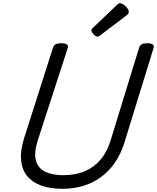

<svg xmlns="http://www.w3.org/2000/svg" viewBox="-20 -1160 980 1199"><path d="M368 19Q292 19 236.5 -1.5Q181 -22 149 -61.5Q117 -101 111.5 -160Q106 -219 130 -295L311 -863Q316 -877 327.5 -883.5Q339 -890 363 -890Q386 -890 397 -883Q408 -876 403 -860L216 -284Q191 -205 204.5 -157Q218 -109 262.5 -87.5Q307 -66 375 -66Q453 -66 511.5 -91.5Q570 -117 610 -165.5Q650 -214 671 -284L849 -863Q854 -877 865.5 -883.5Q877 -890 900 -890Q948 -890 939 -860L758 -273Q729 -178 673.5 -113Q618 -48 541 -14.5Q464 19 368 19ZM589 -931Q579 -931 565 -945Q551 -959 551 -969Q551 -973 552 -976.5Q553 -980 560 -986L710 -1129Q716 -1134 719.5 -1137Q723 -1140 729 -1140Q739 -1140 752 -1131Q765 -1122 774.5 -1110Q784 -1098 784 -1088Q784 -1081 782 -1076Q780 -1071 769 -1063L608 -941Q602 -937 597.5 -934Q593 -931 589 -931Z"/></svg>

Font: Playwrite DK Uloopet
Style: Regular
Weight: 400
Designer: Veronika Burian, José Scaglione
Foundry: TypeTogether
Version: Version 1.002